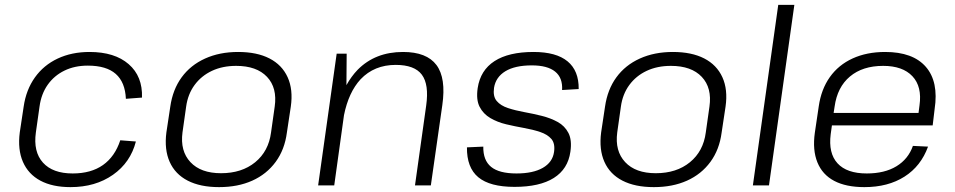

<svg xmlns="http://www.w3.org/2000/svg" viewBox="-20 -760 3915 787"><path d="M269 7Q195 7 145.5 -19.5Q96 -46 74 -96.5Q52 -147 61 -217L77 -323Q87 -392 123 -442.5Q159 -493 216.5 -520Q274 -547 347 -547Q450 -547 507.5 -497Q565 -447 562 -360L496 -355Q493 -423 454.5 -457Q416 -491 340 -491Q286 -491 244 -470.5Q202 -450 175.5 -412.5Q149 -375 142 -323L127 -217Q116 -138 156 -93.5Q196 -49 278 -49Q353 -49 402 -83.5Q451 -118 473 -185L537 -180Q515 -94 443 -43.5Q371 7 269 7Z M878 7Q801 7 749.5 -19.5Q698 -46 675.5 -96.5Q653 -147 662 -217L678 -323Q688 -393 724.5 -443Q761 -493 820.5 -520Q880 -547 956 -547Q1033 -547 1084.5 -520.5Q1136 -494 1159 -443.5Q1182 -393 1172 -323L1156 -217Q1147 -147 1110 -96.5Q1073 -46 1014 -19.5Q955 7 878 7ZM886 -50Q971 -50 1026 -95Q1081 -140 1091 -217L1106 -323Q1117 -400 1074.5 -445Q1032 -490 948 -490Q892 -490 848.5 -469.5Q805 -449 777.5 -411.5Q750 -374 743 -323L728 -217Q718 -141 760.5 -95.5Q803 -50 886 -50Z M1727 -328Q1739 -414 1709 -454Q1679 -494 1602 -494Q1514 -494 1458 -435Q1409 -382 1390 -288L1350 0H1284L1360 -540H1401L1400 -411Q1420 -447 1446 -474Q1518 -547 1632 -547Q1729 -547 1769 -493.5Q1809 -440 1793 -329L1746 0H1681Z M2089 6Q1988 6 1940.5 -33.5Q1893 -73 1894 -156L1961 -159Q1960 -103 1993 -76Q2026 -49 2097 -49Q2165 -49 2205 -72Q2245 -95 2251 -137Q2256 -172 2240 -190.5Q2224 -209 2194 -219Q2164 -229 2127.5 -235.5Q2091 -242 2055 -250.5Q2019 -259 1990 -276Q1961 -293 1946 -322Q1931 -351 1938 -399Q1949 -472 2007 -509.5Q2065 -547 2167 -547Q2260 -547 2306.5 -508.5Q2353 -470 2352 -395L2284 -391Q2287 -441 2255.5 -466.5Q2224 -492 2160 -492Q2091 -492 2051.5 -468Q2012 -444 2005 -400Q2000 -365 2016 -346Q2032 -327 2062.5 -317Q2093 -307 2129 -300.5Q2165 -294 2201 -285Q2237 -276 2266 -260Q2295 -244 2310 -215Q2325 -186 2318 -138Q2308 -67 2250 -30.5Q2192 6 2089 6Z M2660 7Q2583 7 2531.5 -19.5Q2480 -46 2457.5 -96.5Q2435 -147 2444 -217L2460 -323Q2470 -393 2506.5 -443Q2543 -493 2602.5 -520Q2662 -547 2738 -547Q2815 -547 2866.5 -520.5Q2918 -494 2941 -443.5Q2964 -393 2954 -323L2938 -217Q2929 -147 2892 -96.5Q2855 -46 2796 -19.5Q2737 7 2660 7ZM2668 -50Q2753 -50 2808 -95Q2863 -140 2873 -217L2888 -323Q2899 -400 2856.5 -445Q2814 -490 2730 -490Q2674 -490 2630.5 -469.5Q2587 -449 2559.5 -411.5Q2532 -374 2525 -323L2510 -217Q2500 -141 2542.5 -95.5Q2585 -50 2668 -50Z M3236 -740 3132 0H3066L3170 -740Z M3523 7Q3448 7 3399.5 -18.5Q3351 -44 3330.5 -94.5Q3310 -145 3320 -216L3336 -324Q3346 -394 3381.5 -444Q3417 -494 3475 -520.5Q3533 -547 3608 -547Q3722 -547 3775 -486Q3828 -425 3811 -313L3803 -246H3390L3385 -210Q3375 -132 3413 -90.5Q3451 -49 3533 -49Q3606 -49 3654.5 -78.5Q3703 -108 3722 -162L3784 -159Q3755 -79 3687.5 -36Q3620 7 3523 7ZM3397 -297H3745L3749 -328Q3760 -405 3720 -447.5Q3680 -490 3600 -490Q3516 -490 3464 -446.5Q3412 -403 3401 -323Z"/></svg>

Font: Pathway Extreme 8pt Thin 12pt ExtraLight
Style: Italic
Weight: 250
Italic angle: -8°
Version: Version 1.001;gftools[0.9.26]